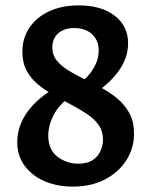

<svg xmlns="http://www.w3.org/2000/svg" viewBox="-20 -685 557 712"><path d="M250 7Q192 7 145.5 -13Q99 -33 71.5 -70Q44 -107 44 -158Q44 -218 82 -270.5Q120 -323 188 -360L234 -322Q197 -294 178 -256.5Q159 -219 159 -182Q159 -130 193 -104Q227 -78 270 -78Q304 -78 324 -91.5Q344 -105 353 -126Q362 -147 362 -167Q362 -198 346 -221Q330 -244 303 -262Q276 -280 244.5 -296.5Q213 -313 181 -331Q149 -349 122 -371Q95 -393 79 -422.5Q63 -452 63 -493Q63 -543 88.5 -581.5Q114 -620 161 -642.5Q208 -665 272 -665Q356 -665 405.5 -626.5Q455 -588 455 -525Q455 -468 417 -417.5Q379 -367 318 -332L267 -370Q290 -385 307.5 -405Q325 -425 335.5 -448.5Q346 -472 346 -497Q346 -535 321.5 -558Q297 -581 255 -581Q218 -581 196 -561.5Q174 -542 174 -509Q174 -481 190.5 -460.5Q207 -440 234 -423.5Q261 -407 293 -391.5Q325 -376 357.5 -358.5Q390 -341 417 -318Q444 -295 460.5 -264Q477 -233 477 -190Q477 -136 449 -91.5Q421 -47 370 -20Q319 7 250 7Z"/></svg>

Font: Ysabeau Office
Style: Bold
Weight: 700
Designer: Christian Thalmann (Catharsis Fonts)
Version: Version 2.001;gftools[0.9.30]; featfreeze: tnum,lnum,ss02